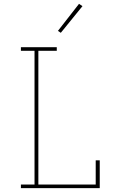

<svg xmlns="http://www.w3.org/2000/svg" viewBox="-20 -981 640 1001"><path d="M89 0V-19H160V-716H89V-735H276V-716H180V-19H479V-145H500V0ZM297 -810 282 -820 392 -961 410 -949Z"/></svg>

Font: Iosevka Etoile Thin
Style: Regular
Weight: 100
Designer: Belleve Invis
Foundry: Belleve Invis
Version: Version 22.1.2; ttfautohint (v1.8.4)